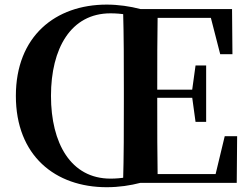

<svg xmlns="http://www.w3.org/2000/svg" viewBox="-20 -779 1072 818"><path d="M197.2 -370.5C197.2 -572.5 281.8 -722.2 450.6 -722.2C496.8 -722.2 538.9 -715.1 578.1 -701.1V-740.5C534.6 -752 484.1 -759.4 434.6 -759.4C216.5 -759.4 47.6 -625.1 47.6 -370.5C47.6 -115.4 215.5 18.6 434.6 18.6C487 18.6 536.1 11 578.1 0V-39.7C537.9 -25.5 496.8 -18 450.6 -18C281.8 -18 197.2 -168.6 197.2 -370.5ZM504.3 0H651.9C649.9 -115.1 649.9 -231.2 649.9 -359.2V-387.2C649.9 -510.8 649.9 -627.1 651.9 -740.5H504.3C507.7 -625.4 507.7 -510 507.7 -393.6V-346.1C507.7 -229 507.7 -112.9 504.3 0ZM813.1 -259.7H858.3V-500.1H813.1L798 -390.7V-369.7ZM577.5 -362.2H824.3V-397.1H577.5ZM918.2 -548H970.3L968.6 -740.5H577.5V-702.9H878.4ZM937.4 -198.6 898.6 -37.4H577.5V0H988.6L990.3 -198.6Z"/></svg>

Font: Source Han Serif TW VF
Style: Regular
Weight: 250
Designer: Ryoko NISHIZUKA 西塚涼子 (kana & ideographs); Frank Grießhammer (Latin, Greek & Cyrillic); Wenlong ZHANG 张文龙 (bopomofo); San
Foundry: Adobe
Version: Version 2.002;hotconv 1.1.0;makeotfexe 2.6.0